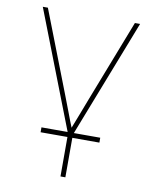

<svg xmlns="http://www.w3.org/2000/svg" viewBox="-84 -603 698 870"><g transform="rotate(10 265.5 -167.5)"><path d="M255.9 11.7 42 -539.1H65.4L210.9 -164.1Q225.6 -127 239.5 -89.4Q253.4 -51.8 268.6 -14.6H262.7Q277.8 -51.8 291.7 -89.4Q305.7 -127 320.3 -164.1L465.8 -539.1H489.7L275.4 11.7ZM254.4 204.1V-3.9H276.9V204.1ZM130.9 22.5V0H401.4V22.5Z"/></g></svg>

Font: Inter 18pt Thin
Style: Regular
Weight: 250
Designer: Rasmus Andersson
Foundry: rsms
Version: Version 4.001;git-66647c0bb